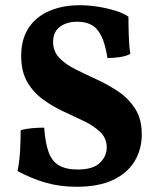

<svg xmlns="http://www.w3.org/2000/svg" viewBox="-20 -705 598 734"><path d="M273 9Q208 9 153.5 -7Q99 -23 47 -51Q55 -91 57 -132Q59 -173 59 -207Q79 -213 103 -215Q127 -217 149 -217Q153 -160 165.5 -124.5Q178 -89 205 -73Q232 -57 277 -57Q336 -57 362 -82.5Q388 -108 388 -141Q388 -176 364 -199.5Q340 -223 303 -241Q266 -259 224.5 -278Q183 -297 145.5 -324Q108 -351 84.5 -391Q61 -431 61 -491Q61 -557 90.5 -600Q120 -643 170.5 -664Q221 -685 284 -685Q321 -685 357 -679Q393 -673 423 -663.5Q453 -654 471 -641Q471 -605 472.5 -564.5Q474 -524 478 -499Q462 -490 436.5 -486.5Q411 -483 391 -483Q382 -539 366.5 -569Q351 -599 328.5 -610.5Q306 -622 276 -622Q235 -622 209 -602.5Q183 -583 183 -545Q183 -508 207.5 -483Q232 -458 270.5 -439Q309 -420 352.5 -400Q396 -380 434.5 -353.5Q473 -327 497.5 -288Q522 -249 522 -191Q522 -134 494.5 -88.5Q467 -43 412 -17Q357 9 273 9Z"/></svg>

Font: Vollkorn
Style: Bold
Weight: 700
Designer: Friedrich Althausen
Foundry: Friedrich Althausen
Version: Version 5.000